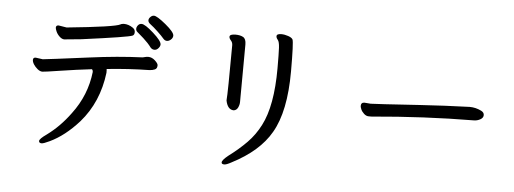

<svg xmlns="http://www.w3.org/2000/svg" viewBox="-53 -927 3107 1161"><g transform="rotate(5 1500.0 -346.5)"><path d="M229 52Q212 52 212 39Q212 26 255 -4Q333 -61 395 -146Q483 -262 499 -405Q499 -415 493 -421Q399 -410 303 -395Q207 -380 195 -380Q181 -380 166 -392Q151 -404 141.5 -419Q132 -434 132 -446Q132 -461 148 -461L191 -455Q216 -457 469 -490Q642 -513 792 -519Q799 -520 807 -522.5Q815 -525 826 -525Q848 -525 867 -507.5Q886 -490 886 -479Q886 -459 872 -453Q858 -447 840 -446Q713 -444 581 -430Q582 -429 582 -407Q560 -227 451 -102Q367 -8 276 35Q240 52 229 52ZM310 -586Q296 -586 281.5 -599.5Q267 -613 260 -629Q253 -645 253 -652Q253 -667 269 -667L318 -659Q610 -688 641 -706Q646 -709 650.5 -709.5Q655 -710 661 -711Q690 -711 716 -693Q731 -683 731 -667Q731 -650 720 -645Q698 -634 413 -596Q319 -586 310 -586ZM859 -571Q845 -571 835 -582Q816 -608 786 -635Q756 -662 747 -669Q738 -676 738 -688Q738 -699 746.5 -709.5Q755 -720 768 -720Q789 -720 841 -673.5Q893 -627 893 -606Q893 -595 882.5 -583Q872 -571 859 -571ZM929 -631Q916 -631 905.5 -644Q895 -657 867.5 -683Q840 -709 823.5 -721Q807 -733 807 -745Q807 -756 817 -766Q827 -776 838 -776Q857 -776 911 -731.5Q965 -687 965 -666Q965 -652 953 -641.5Q941 -631 929 -631Z M1369 -248Q1331 -248 1320 -303V-308Q1324 -344 1325 -639Q1325 -656 1314.5 -667.5Q1304 -679 1304 -689Q1304 -705 1340 -705Q1368 -705 1386 -695Q1404 -685 1404 -651L1402 -302Q1402 -285 1394 -268Q1386 -251 1369 -248ZM1340 83Q1323 83 1323 72Q1323 58 1359 29Q1422 -18 1469 -66Q1516 -114 1547 -175Q1610 -296 1610 -525Q1610 -612 1608 -648.5Q1606 -685 1596.5 -696Q1587 -707 1587 -717Q1587 -732 1615 -732Q1635 -732 1657 -724.5Q1679 -717 1685 -706Q1693 -689 1693 -513Q1693 -269 1617 -139Q1548 -18 1382 67Q1353 83 1340 83Z M2202 -283H2184Q2169 -283 2155.5 -295.5Q2142 -308 2136.5 -321.5Q2131 -335 2131 -341Q2131 -363 2152 -363L2190 -360Q2213 -360 2484 -378Q2635 -388 2788 -393Q2825 -393 2859 -376Q2877 -367 2877 -351Q2877 -334 2858.5 -324Q2840 -314 2821 -314Q2519 -312 2202 -283Z"/></g></svg>

Font: LXGW WenKai Medium
Style: Regular
Weight: 500
Designer: LXGW / Fontworks Inc.
Foundry: LXGW / Fontworks Inc.
Version: Version 1.501; October 10, 2024